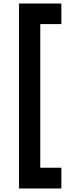

<svg xmlns="http://www.w3.org/2000/svg" viewBox="-20 -889 414 1092"><path d="M209 65H329V183H88V-869H329V-752H209Z"/></svg>

Font: Khand
Style: Bold
Weight: 700
Designer: Devanagari: Sanchit Sawaria, Jyotish Sonowal; Latin: Satya Rajpurohit
Foundry: Indian Type Foundry
Version: Version 1.101;PS 1.0;hotconv 1.0.78;makeotf.lib2.5.61930; tt